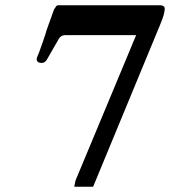

<svg xmlns="http://www.w3.org/2000/svg" viewBox="-20 -680 648 732"><path d="M588 -660H205C192 -661 193 -651 186 -644L158 -566C151 -541 141 -514 130 -483L124 -468C114 -449 123 -440 139 -440C148 -440 155 -445 160 -455L202 -528C207 -539 215 -545 226 -546H499L268 8L263 32H335L591 -587C602 -614 607 -631 607 -638C611 -653 605 -660 588 -660Z"/></svg>

Font: fbb
Style: Bold Italic
Weight: 700
Italic angle: -12°
Designer: David J. Perry, Michael Sharpe
Version: Version 0.991